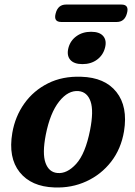

<svg xmlns="http://www.w3.org/2000/svg" viewBox="-20 -811 594 843"><path d="M336.5 -474Q440.5 -471 491.2 -407Q542 -343 524.5 -234.5Q511.5 -157 467.8 -100.8Q424 -44.5 359.2 -14.8Q294.5 15 218.5 12Q117 8.5 66.2 -55.2Q15.5 -119 34 -227.5Q46.5 -300 87 -356.8Q127.5 -413.5 191 -445.2Q254.5 -477 336.5 -474ZM231.5 -51.5Q274 -47 314.5 -91.5Q355 -136 375.5 -240Q392 -323.5 377.8 -365.2Q363.5 -407 325.5 -411Q279.5 -415.5 239.8 -365.5Q200 -315.5 181 -219.5Q165 -137 179.8 -96Q194.5 -55 231.5 -51.5ZM342 -529.5Q304.5 -529.5 288.2 -548.8Q272 -568 280.5 -601Q289 -633 315.8 -652.2Q342.5 -671.5 380 -671.5Q417.5 -671.5 433.5 -652.2Q449.5 -633 441 -601Q432.5 -568.5 406 -549Q379.5 -529.5 342 -529.5ZM224.5 -752.5Q234.5 -791 270 -791H513Q548 -791 537.5 -753Q527.5 -714.5 492.5 -714.5H249Q214 -714.5 224.5 -752.5Z"/></svg>

Font: Fraunces 9pt S050 SemiBold
Style: Italic
Weight: 600
Italic angle: -16°
Version: Version 1.000; ttfautohint (v1.8.3)